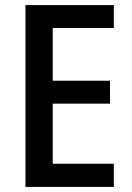

<svg xmlns="http://www.w3.org/2000/svg" viewBox="-20 -734 517 754"><path d="M427 0H80V-714H427V-624H187V-417H412V-327H187V-91H427Z"/></svg>

Font: Noto Sans Display SemiCondensed Medium
Style: Regular
Weight: 500
Width: 4
Designer: Monotype Design Team
Foundry: Monotype Imaging Inc.
Version: Version 2.003